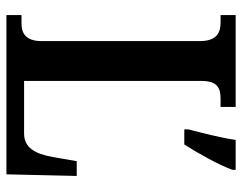

<svg xmlns="http://www.w3.org/2000/svg" viewBox="-98 -656 754 598"><g transform="rotate(90 279.0 -357.0)"><path d="M27 0H523L528 -219H482L469 -144C459 -88 439 -55 396 -55H232V-605C232 -655 251 -667 288 -667H313V-714H27V-667H50C82 -667 108 -655 108 -602V-110C108 -59 82 -47 54 -47H27ZM383 -567V-554H430C457 -596 494 -662 509 -704V-714H416C409 -668 394 -609 383 -567Z"/></g></svg>

Font: Noto Serif Ethiopic Condensed SemiBold
Style: Regular
Weight: 600
Width: 3
Designer: Monotype Design Team
Foundry: Monotype Imaging Inc.
Version: Version 2.102